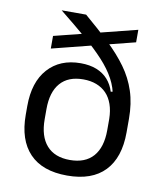

<svg xmlns="http://www.w3.org/2000/svg" viewBox="-78 -725 676 801"><g transform="rotate(10 260.0 -324.5)"><path d="M260 12.5Q155 12.5 100.8 -44.2Q46.5 -101 46.5 -207.5V-244.5Q46.5 -346 97.2 -402.5Q148 -459 235.5 -459Q274 -459 303 -447.5Q332 -436 351 -414.5Q370 -393 379 -363.5L400 -368.5L392.5 -250.5Q392 -285.5 382.5 -312.5Q373 -339.5 355.8 -357.5Q338.5 -375.5 313.8 -385Q289 -394.5 258 -394.5Q194 -394.5 160.8 -356.2Q127.5 -318 127.5 -246V-203Q127.5 -130.5 161.5 -92Q195.5 -53.5 260 -53.5Q325 -53.5 358.8 -92Q392.5 -130.5 392.5 -203Q392.5 -221.5 392.5 -238.5Q392.5 -255.5 392.5 -277Q392 -297 392 -310Q392 -323 391.5 -341Q386 -382 366.2 -418.5Q346.5 -455 312.5 -492Q278.5 -529 230 -570.5Q181.5 -612 119 -662V-662.5H222Q281.5 -612 328.2 -567.5Q375 -523 407.2 -478.5Q439.5 -434 456.5 -382.2Q473.5 -330.5 473.5 -265.5V-208Q473.5 -101 419.2 -44.2Q365 12.5 260 12.5ZM101.5 -497.5V-551L447.5 -638V-585Z"/></g></svg>

Font: Anek Gurmukhi
Style: Regular
Weight: 400
Designer: Sarang Kulkarni (Gurmukhi), Yesha Goshar (Latin)
Foundry: Ek Type
Version: Version 1.003